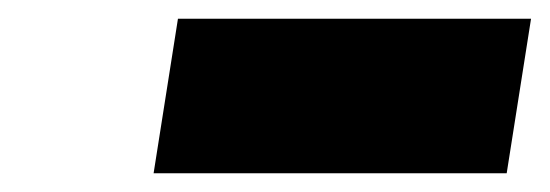

<svg xmlns="http://www.w3.org/2000/svg" viewBox="-20 -740 587 205"><path d="M144 -555H521L547 -720H170Z"/></svg>

Font: Jost Black
Style: Italic
Weight: 900
Italic angle: -5°
Version: Version 3.710